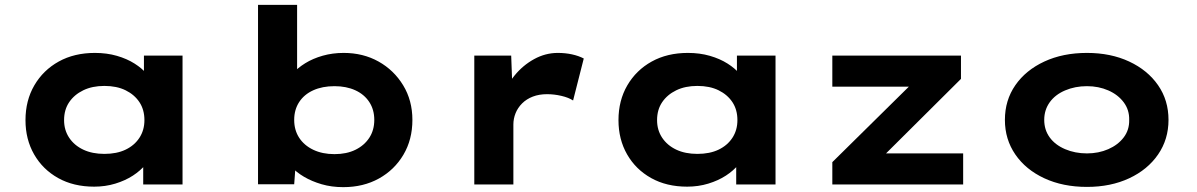

<svg xmlns="http://www.w3.org/2000/svg" viewBox="-20 -760 4930 791"><path d="M368 9Q283 9 219.5 -26.5Q156 -62 120.5 -124Q85 -186 85 -265Q85 -346 121.5 -408.5Q158 -471 222 -506.5Q286 -542 371 -542Q420 -542 461.5 -530Q503 -518 534.5 -498Q566 -478 585.5 -454.5Q605 -431 611 -407L573 -405V-531H732V0H570V-141L604 -132Q600 -107 579.5 -82Q559 -57 527.5 -36.5Q496 -16 455 -3.5Q414 9 368 9ZM410 -126Q461 -126 497.5 -143.5Q534 -161 554.5 -192.5Q575 -224 575 -265Q575 -308 554.5 -339Q534 -370 497.5 -388Q461 -406 410 -406Q360 -406 323 -388Q286 -370 265 -339Q244 -308 244 -265Q244 -224 265 -192.5Q286 -161 323 -143.5Q360 -126 410 -126Z M1394 11Q1346 11 1305 -1Q1264 -13 1232 -32Q1200 -51 1179.5 -74Q1159 -97 1153 -118L1201 -124L1192 -1H1043V-740H1204V-404L1158 -410Q1165 -434 1185.5 -457Q1206 -480 1237.5 -499.5Q1269 -519 1309.5 -530.5Q1350 -542 1396 -542Q1476 -542 1539.5 -506.5Q1603 -471 1641 -408.5Q1679 -346 1679 -266Q1679 -185 1642 -122.5Q1605 -60 1541 -24.5Q1477 11 1394 11ZM1358 -125Q1408 -125 1444.5 -143Q1481 -161 1501.5 -192.5Q1522 -224 1522 -266Q1522 -308 1501.5 -339.5Q1481 -371 1444 -388Q1407 -405 1358 -405Q1308 -405 1270.5 -388Q1233 -371 1212.5 -339.5Q1192 -308 1192 -266Q1192 -224 1212.5 -192.5Q1233 -161 1270.5 -143Q1308 -125 1358 -125Z M1934 0V-531H2086L2093 -341L2050 -353Q2065 -406 2099.5 -448.5Q2134 -491 2180.5 -516.5Q2227 -542 2278 -542Q2309 -542 2336.5 -536Q2364 -530 2385 -519L2341 -346Q2323 -358 2293 -365Q2263 -372 2234 -372Q2201 -372 2175 -362Q2149 -352 2131 -334Q2113 -316 2104 -293.5Q2095 -271 2095 -247V0Z M2811 9Q2726 9 2662.5 -26.5Q2599 -62 2563.5 -124Q2528 -186 2528 -265Q2528 -346 2564.5 -408.5Q2601 -471 2665 -506.5Q2729 -542 2814 -542Q2863 -542 2904.5 -530Q2946 -518 2977.5 -498Q3009 -478 3028.5 -454.5Q3048 -431 3054 -407L3016 -405V-531H3175V0H3013V-141L3047 -132Q3043 -107 3022.5 -82Q3002 -57 2970.5 -36.5Q2939 -16 2898 -3.5Q2857 9 2811 9ZM2853 -126Q2904 -126 2940.5 -143.5Q2977 -161 2997.5 -192.5Q3018 -224 3018 -265Q3018 -308 2997.5 -339Q2977 -370 2940.5 -388Q2904 -406 2853 -406Q2803 -406 2766 -388Q2729 -370 2708 -339Q2687 -308 2687 -265Q2687 -224 2708 -192.5Q2729 -161 2766 -143.5Q2803 -126 2853 -126Z M3409 0V-92L3776 -454L3787 -403H3409V-531H3939V-435L3586 -84L3572 -128H3948V0Z M4458 10Q4359 10 4282.5 -25.5Q4206 -61 4163 -123.5Q4120 -186 4120 -266Q4120 -347 4163 -409Q4206 -471 4282.5 -506.5Q4359 -542 4458 -542Q4556 -542 4632 -506.5Q4708 -471 4751 -409Q4794 -347 4794 -266Q4794 -186 4751 -123.5Q4708 -61 4632 -25.5Q4556 10 4458 10ZM4458 -128Q4506 -128 4546 -145.5Q4586 -163 4609.5 -194Q4633 -225 4632 -266Q4633 -307 4609.5 -338.5Q4586 -370 4546 -387.5Q4506 -405 4458 -405Q4409 -405 4368 -387.5Q4327 -370 4304.5 -338.5Q4282 -307 4282 -266Q4282 -225 4304.5 -194Q4327 -163 4368 -145.5Q4409 -128 4458 -128Z"/></svg>

Font: Lexend Mega
Style: Bold
Weight: 700
Version: Version 1.007